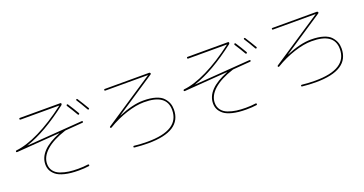

<svg xmlns="http://www.w3.org/2000/svg" viewBox="-38 -1426 4077 2152"><g transform="rotate(-20 2000.0 -350.0)"><path d="M833 -553.7Q799.8 -612.3 752 -685.5Q747.1 -694.3 754.9 -700.2Q763.7 -705.1 768.6 -697.3Q815.4 -626 850.6 -564.5Q855.5 -555.7 846.7 -550.3Q837.9 -544.9 833 -553.7ZM956.1 -570.3Q906.2 -658.2 874 -706.1Q868.2 -714.8 876 -719.7Q884.8 -724.6 889.6 -716.8Q937.5 -642.6 973.6 -580.1Q978.5 -571.3 969.7 -566.4Q960.9 -561.5 956.1 -570.3ZM50.8 -390.6Q40 -390.6 40 -399.9Q40 -409.2 48.8 -411.1Q169.9 -422.9 330.6 -501.5Q491.2 -580.1 669.9 -716.8Q670.9 -717.8 670.9 -718.8Q670.9 -719.7 668.9 -719.7H210Q200.2 -719.7 200.2 -730Q200.2 -740.2 210 -740.2H693.4Q703.1 -740.2 703.1 -730Q703.1 -719.7 695.3 -713.9Q413.1 -496.1 186.5 -421.9Q185.5 -421.9 185.5 -420.9Q185.5 -419.9 186.5 -419.9L848.6 -468.8Q859.4 -468.8 860.4 -460Q860.4 -449.2 850.6 -449.2L647.5 -433.6Q643.6 -433.6 636.7 -431.6Q483.4 -381.8 401.9 -309.1Q320.3 -236.3 320.3 -150.4Q320.3 -100.6 347.7 -64.9Q375 -29.3 422.9 -11.7Q470.7 5.9 521 12.7Q571.3 19.5 629.9 19.5Q695.3 19.5 748 11.7Q757.8 9.8 759.8 20Q761.7 30.3 752 32.2Q698.2 40 629.9 40Q533.2 40 464.8 22.9Q396.5 5.9 362.3 -22.9Q328.1 -51.8 314 -83Q299.8 -114.3 299.8 -150.4Q299.8 -320.3 566.4 -426.8Q567.4 -426.8 567.4 -428.7H566.4Z M1138.7 -287.1Q1129.9 -282.2 1125 -290Q1120.1 -298.8 1127.9 -303.7L1720.7 -697.3Q1721.7 -697.3 1721.7 -699.2Q1721.7 -700.2 1720.7 -700.2H1214.8Q1205.1 -700.2 1205.1 -710Q1205.1 -719.7 1214.8 -719.7H1745.1Q1753.9 -719.7 1757.8 -710.9Q1761.7 -701.2 1752.9 -696.3L1278.3 -380.9V-379.9H1280.3Q1449.2 -450.2 1575.2 -450.2Q1661.1 -450.2 1721.2 -431.6Q1781.2 -413.1 1810.5 -380.4Q1839.8 -347.7 1852.5 -314Q1865.2 -280.3 1865.2 -240.2Q1865.2 19.5 1464.8 19.5Q1385.7 19.5 1304.7 10.7Q1293 8.8 1294.9 0Q1296.9 -10.7 1306.6 -8.8Q1385.7 0 1464.8 0Q1844.7 0 1844.7 -240.2Q1844.7 -430.7 1575.2 -429.7Q1482.4 -429.7 1365.2 -391.6Q1248 -353.5 1138.7 -287.1Z M2833 -553.7Q2799.8 -612.3 2752 -685.5Q2747.1 -694.3 2754.9 -700.2Q2763.7 -705.1 2768.6 -697.3Q2815.4 -626 2850.6 -564.5Q2855.5 -555.7 2846.7 -550.3Q2837.9 -544.9 2833 -553.7ZM2956.1 -570.3Q2906.2 -658.2 2874 -706.1Q2868.2 -714.8 2876 -719.7Q2884.8 -724.6 2889.6 -716.8Q2937.5 -642.6 2973.6 -580.1Q2978.5 -571.3 2969.7 -566.4Q2960.9 -561.5 2956.1 -570.3ZM2050.8 -390.6Q2040 -390.6 2040 -399.9Q2040 -409.2 2048.8 -411.1Q2169.9 -422.9 2330.6 -501.5Q2491.2 -580.1 2669.9 -716.8Q2670.9 -717.8 2670.9 -718.8Q2670.9 -719.7 2668.9 -719.7H2210Q2200.2 -719.7 2200.2 -730Q2200.2 -740.2 2210 -740.2H2693.4Q2703.1 -740.2 2703.1 -730Q2703.1 -719.7 2695.3 -713.9Q2413.1 -496.1 2186.5 -421.9Q2185.5 -421.9 2185.5 -420.9Q2185.5 -419.9 2186.5 -419.9L2848.6 -468.8Q2859.4 -468.8 2860.4 -460Q2860.4 -449.2 2850.6 -449.2L2647.5 -433.6Q2643.6 -433.6 2636.7 -431.6Q2483.4 -381.8 2401.9 -309.1Q2320.3 -236.3 2320.3 -150.4Q2320.3 -100.6 2347.7 -64.9Q2375 -29.3 2422.9 -11.7Q2470.7 5.9 2521 12.7Q2571.3 19.5 2629.9 19.5Q2695.3 19.5 2748 11.7Q2757.8 9.8 2759.8 20Q2761.7 30.3 2752 32.2Q2698.2 40 2629.9 40Q2533.2 40 2464.8 22.9Q2396.5 5.9 2362.3 -22.9Q2328.1 -51.8 2314 -83Q2299.8 -114.3 2299.8 -150.4Q2299.8 -320.3 2566.4 -426.8Q2567.4 -426.8 2567.4 -428.7H2566.4Z M3138.7 -287.1Q3129.9 -282.2 3125 -290Q3120.1 -298.8 3127.9 -303.7L3720.7 -697.3Q3721.7 -697.3 3721.7 -699.2Q3721.7 -700.2 3720.7 -700.2H3214.8Q3205.1 -700.2 3205.1 -710Q3205.1 -719.7 3214.8 -719.7H3745.1Q3753.9 -719.7 3757.8 -710.9Q3761.7 -701.2 3752.9 -696.3L3278.3 -380.9V-379.9H3280.3Q3449.2 -450.2 3575.2 -450.2Q3661.1 -450.2 3721.2 -431.6Q3781.2 -413.1 3810.5 -380.4Q3839.8 -347.7 3852.5 -314Q3865.2 -280.3 3865.2 -240.2Q3865.2 19.5 3464.8 19.5Q3385.7 19.5 3304.7 10.7Q3293 8.8 3294.9 0Q3296.9 -10.7 3306.6 -8.8Q3385.7 0 3464.8 0Q3844.7 0 3844.7 -240.2Q3844.7 -430.7 3575.2 -429.7Q3482.4 -429.7 3365.2 -391.6Q3248 -353.5 3138.7 -287.1Z"/></g></svg>

Font: Rounded Mgen+ 1m thin
Style: Regular
Weight: 100
Designer: [Source Han Sans]
Ryoko NISHIZUKA  (kana & ideographs); Paul D. Hunt (Latin, Greek & Cyrillic); Wenlong ZHANG  (bopomofo
Version: Version 1.059.20150602